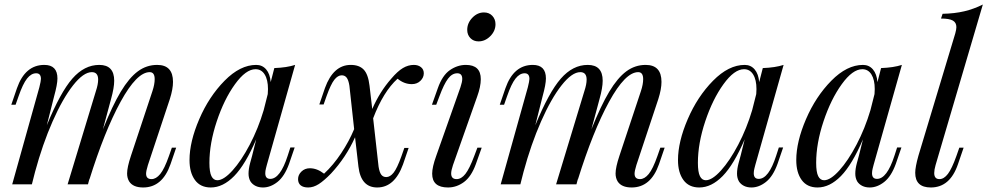

<svg xmlns="http://www.w3.org/2000/svg" viewBox="-20 -815 4366 849"><path d="M759 -162 734 -89Q698 14 613 14Q568 14 551 -13Q542 -28 542 -48Q542 -75 559 -126L654 -412Q664 -442 664 -465Q664 -496 642 -496Q585 -496 513.5 -365.5Q442 -235 375 -20L376 -26L369 0H279L404 -412Q414 -442 414 -463Q414 -496 386 -496Q349 -496 303 -437.5Q257 -379 212.5 -278Q168 -177 135 -55L121 0H34L154 -429Q161 -457 161 -466Q161 -491 140 -491Q118 -491 99.5 -467.5Q81 -444 62 -389L49 -352H30L55 -425Q91 -528 176 -528Q234 -528 234 -468Q234 -442 219 -388L187 -261Q247 -407 300 -467.5Q353 -528 419 -528Q485 -528 485 -458Q485 -427 471 -377L435 -243Q477 -348 514 -409.5Q551 -471 589.5 -499.5Q628 -528 675 -528Q745 -528 745 -453Q745 -421 731 -377L634 -85Q626 -59 626 -47Q626 -23 650 -23Q670 -23 688.5 -45.5Q707 -68 727 -125L740 -162Z M1264 -163H1283L1258 -90Q1238 -35 1207 -10.5Q1176 14 1143 14Q1124 14 1110 7Q1096 0 1088 -12Q1079 -27 1079 -47Q1079 -68 1086 -94Q1093 -120 1095 -127L1113 -199Q1065 -87 1015.5 -36.5Q966 14 912 14Q866 14 842 -19Q818 -52 818 -107Q818 -188 861 -288Q904 -388 973 -458Q1042 -528 1113 -528Q1140 -528 1157 -508Q1174 -488 1177 -452L1193 -514Q1248 -516 1285 -528L1160 -86Q1159 -82 1156 -70.5Q1153 -59 1153 -49Q1153 -24 1175 -24Q1219 -24 1252 -126ZM1146 -328 1164 -399Q1165 -407 1165 -421Q1165 -462 1150.5 -485.5Q1136 -509 1110 -509Q1067 -509 1019 -442.5Q971 -376 938.5 -278.5Q906 -181 906 -95Q906 -54 915 -36Q924 -18 941 -18Q969 -18 1008 -61Q1047 -104 1084.5 -175.5Q1122 -247 1146 -328Z M1854 -491Q1854 -472 1839 -457.5Q1824 -443 1801 -443Q1767 -443 1738 -467Q1675 -410 1630 -292L1654 -78Q1658 -53 1666 -42.5Q1674 -32 1688 -32Q1705 -32 1720.5 -51.5Q1736 -71 1755 -124L1768 -161H1787L1762 -88Q1725 14 1648 14Q1576 14 1565 -78L1550 -208Q1510 -119 1444 -48Q1413 -16 1389.5 -1Q1366 14 1343 14Q1321 14 1309.5 4.5Q1298 -5 1298 -23Q1298 -42 1313 -56.5Q1328 -71 1350 -71Q1382 -71 1413 -47Q1454 -85 1489 -138Q1524 -191 1546 -244L1525 -436Q1521 -461 1513 -471.5Q1505 -482 1491 -482Q1474 -482 1458.5 -462.5Q1443 -443 1424 -390L1411 -353H1392L1417 -426Q1454 -528 1531 -528Q1568 -528 1588 -507.5Q1608 -487 1614 -436L1626 -333Q1659 -409 1710 -467Q1738 -500 1761.5 -514Q1785 -528 1810 -528Q1829 -528 1841.5 -518Q1854 -508 1854 -491Z M2120 -760Q2143 -760 2157 -745Q2171 -730 2171 -708Q2171 -678 2148 -655Q2125 -632 2096 -632Q2074 -632 2060 -646.5Q2046 -661 2046 -683Q2046 -713 2068.5 -736.5Q2091 -760 2120 -760ZM2024 -466Q2024 -491 2002 -491Q1979 -491 1961 -467Q1943 -443 1923 -389L1909 -352H1890L1916 -425Q1936 -482 1969.5 -505Q2003 -528 2040 -528Q2106 -528 2106 -465Q2106 -432 2090 -388L1983 -85Q1975 -61 1975 -48Q1975 -23 1999 -23Q2020 -23 2038 -46Q2056 -69 2077 -125L2091 -162H2110L2084 -89Q2064 -34 2031.5 -10Q1999 14 1961 14Q1891 14 1891 -47Q1891 -76 1909 -126L2016 -429Q2024 -453 2024 -466Z M2919 -162 2894 -89Q2858 14 2773 14Q2728 14 2711 -13Q2702 -28 2702 -48Q2702 -75 2719 -126L2814 -412Q2824 -442 2824 -465Q2824 -496 2802 -496Q2745 -496 2673.5 -365.5Q2602 -235 2535 -20L2536 -26L2529 0H2439L2564 -412Q2574 -442 2574 -463Q2574 -496 2546 -496Q2509 -496 2463 -437.5Q2417 -379 2372.5 -278Q2328 -177 2295 -55L2281 0H2194L2314 -429Q2321 -457 2321 -466Q2321 -491 2300 -491Q2278 -491 2259.5 -467.5Q2241 -444 2222 -389L2209 -352H2190L2215 -425Q2251 -528 2336 -528Q2394 -528 2394 -468Q2394 -442 2379 -388L2347 -261Q2407 -407 2460 -467.5Q2513 -528 2579 -528Q2645 -528 2645 -458Q2645 -427 2631 -377L2595 -243Q2637 -348 2674 -409.5Q2711 -471 2749.5 -499.5Q2788 -528 2835 -528Q2905 -528 2905 -453Q2905 -421 2891 -377L2794 -85Q2786 -59 2786 -47Q2786 -23 2810 -23Q2830 -23 2848.5 -45.5Q2867 -68 2887 -125L2900 -162Z M3424 -163H3443L3418 -90Q3398 -35 3367 -10.5Q3336 14 3303 14Q3284 14 3270 7Q3256 0 3248 -12Q3239 -27 3239 -47Q3239 -68 3246 -94Q3253 -120 3255 -127L3273 -199Q3225 -87 3175.5 -36.5Q3126 14 3072 14Q3026 14 3002 -19Q2978 -52 2978 -107Q2978 -188 3021 -288Q3064 -388 3133 -458Q3202 -528 3273 -528Q3300 -528 3317 -508Q3334 -488 3337 -452L3353 -514Q3408 -516 3445 -528L3320 -86Q3319 -82 3316 -70.5Q3313 -59 3313 -49Q3313 -24 3335 -24Q3379 -24 3412 -126ZM3306 -328 3324 -399Q3325 -407 3325 -421Q3325 -462 3310.5 -485.5Q3296 -509 3270 -509Q3227 -509 3179 -442.5Q3131 -376 3098.5 -278.5Q3066 -181 3066 -95Q3066 -54 3075 -36Q3084 -18 3101 -18Q3129 -18 3168 -61Q3207 -104 3244.5 -175.5Q3282 -247 3306 -328Z M3947 -163H3966L3941 -90Q3921 -35 3890 -10.5Q3859 14 3826 14Q3807 14 3793 7Q3779 0 3771 -12Q3762 -27 3762 -47Q3762 -68 3769 -94Q3776 -120 3778 -127L3796 -199Q3748 -87 3698.5 -36.5Q3649 14 3595 14Q3549 14 3525 -19Q3501 -52 3501 -107Q3501 -188 3544 -288Q3587 -388 3656 -458Q3725 -528 3796 -528Q3823 -528 3840 -508Q3857 -488 3860 -452L3876 -514Q3931 -516 3968 -528L3843 -86Q3842 -82 3839 -70.5Q3836 -59 3836 -49Q3836 -24 3858 -24Q3902 -24 3935 -126ZM3829 -328 3847 -399Q3848 -407 3848 -421Q3848 -462 3833.5 -485.5Q3819 -509 3793 -509Q3750 -509 3702 -442.5Q3654 -376 3621.5 -278.5Q3589 -181 3589 -95Q3589 -54 3598 -36Q3607 -18 3624 -18Q3652 -18 3691 -61Q3730 -104 3767.5 -175.5Q3805 -247 3829 -328Z M4111 -50Q4111 -23 4134 -23Q4154 -23 4171.5 -46Q4189 -69 4209 -125L4222 -162H4241L4216 -89Q4181 14 4096 14Q4027 14 4027 -51Q4027 -76 4041 -126L4204 -667Q4209 -685 4209 -695Q4209 -715 4193.5 -724Q4178 -733 4141 -733L4148 -754Q4201 -755 4243.5 -765Q4286 -775 4326 -795L4117 -85Q4111 -64 4111 -50Z"/></svg>

Font: Playfair Display
Style: Italic
Weight: 400
Italic angle: -14°
Designer: Claus Eggers Sørensen
Foundry: Claus Eggers Sørensen
Version: Version 1.200; ttfautohint (v1.6)